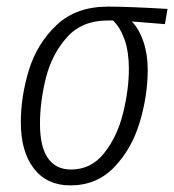

<svg xmlns="http://www.w3.org/2000/svg" viewBox="-20 -550 527 581"><path d="M43 -180Q43 -258 67.5 -338Q92 -418 151 -474Q210 -530 307 -530Q368 -530 487 -523L479 -477L379 -485Q401 -462 414 -424Q427 -386 427 -339Q427 -261 403 -180.5Q379 -100 326 -44.5Q273 11 193 11Q122 11 82.5 -40Q43 -91 43 -180ZM370 -342Q370 -393 357 -430Q344 -467 322 -488H305Q228 -488 182.5 -437Q137 -386 119 -314.5Q101 -243 101 -175Q101 -106 125 -71.5Q149 -37 195 -37Q256 -37 295.5 -87Q335 -137 352.5 -208Q370 -279 370 -342Z"/></svg>

Font: Fira Sans Extra Condensed Light
Style: Italic
Weight: 300
Width: 3
Italic angle: -8°
Designer: Carrois Corporate & Edenspiekermann AG
Foundry: Carrois Corporate GbR & Edenspiekermann AG
Version: Version 4.203